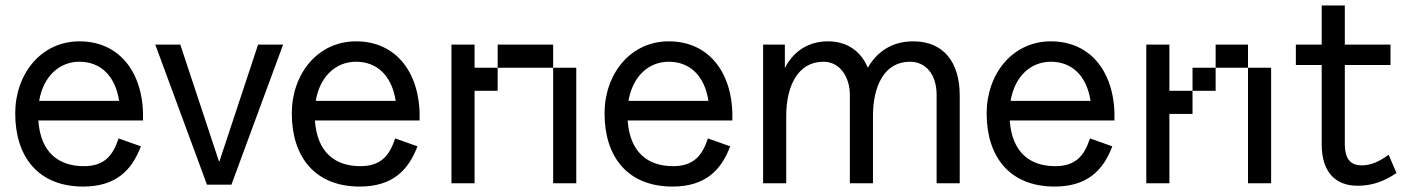

<svg xmlns="http://www.w3.org/2000/svg" viewBox="-20 -674 5167 706"><path d="M272 -522C131 -522 36 -402 36 -257C36 -97 121 12 286 12C406 12 465 -48 498 -136L416 -165C395 -101 363 -63 288 -63C196 -63 129 -113 121 -231H506C511 -402 423 -522 272 -522ZM272 -447C350 -447 404 -395 418 -303H124C139 -393 198 -447 272 -447Z M831 5 1021 -510H929L787 -81H785L643 -510H551L741 5Z M1289 -522C1148 -522 1053 -402 1053 -257C1053 -97 1138 12 1303 12C1423 12 1482 -48 1515 -136L1433 -165C1412 -101 1380 -63 1305 -63C1213 -63 1146 -113 1138 -231H1523C1528 -402 1440 -522 1289 -522ZM1289 -447C1367 -447 1421 -395 1435 -303H1141C1156 -393 1215 -447 1289 -447Z M1640 -510V0H1725V-340H1810V-425H1725V-510ZM1810 -510V-425H2014V-510ZM2014 -425V0H2099V-425Z M2439 -522C2298 -522 2203 -402 2203 -257C2203 -97 2288 12 2453 12C2573 12 2632 -48 2665 -136L2583 -165C2562 -101 2530 -63 2455 -63C2363 -63 2296 -113 2288 -231H2673C2678 -402 2590 -522 2439 -522ZM2439 -447C2517 -447 2571 -395 2585 -303H2291C2306 -393 2365 -447 2439 -447Z M3338 -522C3260 -522 3205 -484 3171 -425C3146 -485 3096 -522 3024 -522C2953 -522 2897 -485 2866 -424V-510H2786V0H2871V-248C2871 -356 2913 -447 3008 -447C3069 -447 3105 -390 3105 -325V0H3190V-248C3190 -356 3231 -447 3326 -447C3383 -447 3424 -402 3424 -325V0H3509V-323C3509 -446 3449 -522 3338 -522Z M3844 -522C3703 -522 3608 -402 3608 -257C3608 -97 3693 12 3858 12C3978 12 4037 -48 4070 -136L3988 -165C3967 -101 3935 -63 3860 -63C3768 -63 3701 -113 3693 -231H4078C4083 -402 3995 -522 3844 -522ZM3844 -447C3922 -447 3976 -395 3990 -303H3696C3711 -393 3770 -447 3844 -447Z M4280 -510H4195V0H4280V-255H4365V-340H4280ZM4450 -425H4569V-510H4450ZM4450 -340V-425H4365V-340ZM4569 -425V0H4654V-425Z M5086 -105C5051 -79 5020 -66 4988 -66C4950 -66 4925 -84 4925 -146V-435H5093V-510H4925V-654H4840V-510H4745V-435H4840V-143C4840 -43 4889 9 4972 9C5028 9 5073 -9 5115 -38Z"/></svg>

Font: Alpha Lyrae Medium
Style: Regular
Weight: 500
Designer: Nikolay Petroussenko, Plamen Motev
Foundry: Fontfabric LLC
Version: Version 1.000;hotconv 1.0.109;makeotfexe 2.5.65596